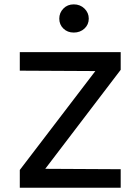

<svg xmlns="http://www.w3.org/2000/svg" viewBox="-20 -882 648 902"><path d="M73 0V-83.5L454.5 -583V-548L73 -550V-637H547V-554L182 -75L177 -89L547 -87V0ZM258.5 -794.5Q258.5 -822 277.8 -841.8Q297 -861.5 326.5 -861.5Q356.5 -861.5 376.8 -841.8Q397 -822 397 -794.5Q397 -766.5 376.8 -747.8Q356.5 -729 326.5 -729Q297 -729 277.8 -747.8Q258.5 -766.5 258.5 -794.5Z"/></svg>

Font: Karla Medium
Style: Regular
Weight: 500
Designer: Jonathan Pinhorn
Version: Version 2.001